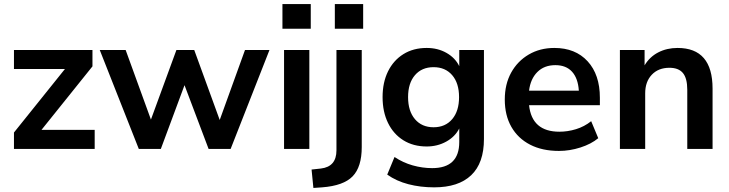

<svg xmlns="http://www.w3.org/2000/svg" viewBox="-20 -736 3604 949"><path d="M49 0V-81L301 -395H49V-489H437V-408L185 -94H448V0Z M666 0 473 -489H601L726 -145L852 -489H940L1066 -143L1191 -489H1312L1120 0H1011L892 -315L775 0Z M1376 -594V-716H1516V-594ZM1384 0V-489H1509V0Z M1635 -594V-716H1775V-594ZM1529 193 1520 102 1566 97Q1643 88 1643 7V-489H1768V-9Q1768 89 1723 135.5Q1678 182 1572 190Z M2126 190Q2058 190 1998.5 174.5Q1939 159 1894 127L1930 40Q1972 68 2020 81.5Q2068 95 2116 95Q2250 95 2250 -34V-101Q2229 -60 2185.5 -36Q2142 -12 2089 -12Q2023 -12 1974 -42.5Q1925 -73 1898 -128Q1871 -183 1871 -256Q1871 -329 1898 -383.5Q1925 -438 1974 -468.5Q2023 -499 2089 -499Q2144 -499 2187 -474.5Q2230 -450 2250 -409V-489H2372V-49Q2372 70 2309 130Q2246 190 2126 190ZM2123 -107Q2181 -107 2215 -147Q2249 -187 2249 -256Q2249 -325 2215 -364.5Q2181 -404 2123 -404Q2065 -404 2031 -364.5Q1997 -325 1997 -256Q1997 -187 2031 -147Q2065 -107 2123 -107Z M2743 10Q2660 10 2600 -21Q2540 -52 2507.5 -109Q2475 -166 2475 -244Q2475 -320 2506.5 -377Q2538 -434 2593.5 -466.5Q2649 -499 2720 -499Q2824 -499 2884.5 -433Q2945 -367 2945 -253V-216H2595Q2609 -85 2745 -85Q2786 -85 2827 -97.5Q2868 -110 2902 -137L2937 -53Q2902 -24 2849 -7Q2796 10 2743 10ZM2725 -414Q2670 -414 2636 -380Q2602 -346 2595 -288H2841Q2837 -349 2807.5 -381.5Q2778 -414 2725 -414Z M3044 0V-489H3166V-413Q3191 -455 3233.5 -477Q3276 -499 3329 -499Q3502 -499 3502 -298V0H3377V-292Q3377 -349 3355.5 -375Q3334 -401 3289 -401Q3234 -401 3201.5 -366.5Q3169 -332 3169 -275V0Z"/></svg>

Font: Nunito Sans
Style: Bold
Weight: 700
Designer: Vernon Adams
Foundry: Vernon Adams
Version: Version 3.101; ttfautohint (v1.8.4.7-5d5b);gftools[0.9.27]